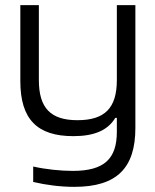

<svg xmlns="http://www.w3.org/2000/svg" viewBox="-20 -520 604 746"><path d="M506 -23V-500H434V-209C434 -100 387 -53 281 -53C177 -53 131 -100 131 -209V-500H59V-205C59 -57 124 9 265 9C347 9 399 -14 428 -62H434V-8C434 97 385 144 263 144C216 144 157 138 109 127V187C160 199 215 206 269 206C436 206 506 131 506 -23Z"/></svg>

Font: LT Wave Alt Light
Style: Regular
Weight: 300
Designer: Daniel Lyons
Version: Version 2.5 (Glyphs App)